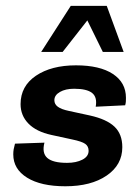

<svg xmlns="http://www.w3.org/2000/svg" viewBox="-20 -639 483 670"><path d="M208 11Q123 11 74.7 -18.9Q26.3 -48.8 26.3 -100.3Q26.3 -109.8 27.7 -118Q29.1 -126.2 32.3 -137.7L135.1 -141.2Q125.7 -104.8 145.1 -87.8Q164.5 -70.7 214 -70.7Q245.7 -70.7 267.4 -81.8Q289.2 -92.9 289.2 -112.8Q289.2 -128.7 277.3 -137Q265.5 -145.4 232.2 -152.3L159.4 -168.1Q106.6 -179.6 79.2 -207.8Q51.8 -235.9 51.8 -275.7Q51.8 -338.5 105.5 -374.8Q159.2 -411 245.1 -411Q328.1 -411 373.8 -381Q419.5 -351 419.5 -297.7Q419.5 -290.7 419.2 -284.9Q418.8 -279 416.8 -271.6L314 -266.6Q319.9 -299.7 301.5 -314.5Q283 -329.3 238.6 -329.3Q208.5 -329.3 189.1 -318.1Q169.7 -306.9 169.7 -289.3Q169.7 -275.3 181.9 -266.4Q194.1 -257.4 220.5 -251.9L293.3 -236.1Q352 -223.1 379.4 -197.1Q406.8 -171.1 406.8 -125.4Q406.8 -63.6 352.2 -26.3Q297.7 11 208 11ZM123.7 -457.8 227 -618.6H352.5L411.5 -457.8H338.8L284.8 -567.8L198.6 -457.8Z"/></svg>

Font: Rokkitt SemiBold
Style: Italic
Weight: 600
Italic angle: -9°
Designer: Vernon Adams
Foundry: Vernon Adams
Version: Version 3.103